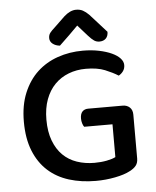

<svg xmlns="http://www.w3.org/2000/svg" viewBox="-57 -871 760 933"><g transform="rotate(-5 323.0 -404.5)"><path d="M582 -77Q582 -56 571.5 -42.5Q561 -29 539 -18Q513 -4 467 5Q421 14 373 14Q302 14 242.5 -4.5Q183 -23 140 -62Q97 -101 73 -161Q49 -221 49 -303Q49 -383 74 -443Q99 -503 141.5 -542.5Q184 -582 241.5 -602Q299 -622 364 -622Q407 -622 443 -614.5Q479 -607 505 -595Q531 -583 545 -567.5Q559 -552 559 -535Q559 -518 550 -505.5Q541 -493 528 -486Q501 -503 464 -518Q427 -533 371 -533Q326 -533 287 -518Q248 -503 219.5 -474Q191 -445 175 -402Q159 -359 159 -303Q159 -244 175.5 -200.5Q192 -157 220.5 -129Q249 -101 288.5 -87.5Q328 -74 374 -74Q406 -74 434 -79.5Q462 -85 477 -93V-253H339Q334 -259 330.5 -270.5Q327 -282 327 -294Q327 -317 337.5 -328Q348 -339 366 -339H534Q555 -339 568.5 -326.5Q582 -314 582 -291ZM348 -746Q329 -727 305.5 -703.5Q282 -680 256 -656Q235 -658 221 -669Q207 -680 207 -697Q207 -712 215 -722.5Q223 -733 239 -747L290 -796Q320 -823 349 -823Q368 -823 382 -815.5Q396 -808 411 -793L492 -703Q492 -682 480.5 -670.5Q469 -659 449 -659Q435 -659 423.5 -666.5Q412 -674 395 -693Z"/></g></svg>

Font: Baloo Paaji 2 Medium
Style: Regular
Weight: 500
Designer: Shuchita Grover, Noopur Datye and Ek Type
Foundry: Ek Type
Version: Version 1.640;hotconv 1.0.111;makeotfexe 2.5.65597; ttfautoh